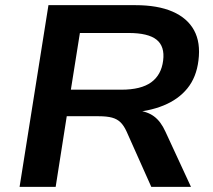

<svg xmlns="http://www.w3.org/2000/svg" viewBox="-20 -725 828 745"><path d="M56 0 168 -705H505Q592 -705 649.5 -680Q707 -655 733 -607.5Q759 -560 750 -490Q742 -425 707 -382Q672 -339 614 -315.5Q556 -292 481 -288L485 -297L513 -296Q551 -293 577.5 -273.5Q604 -254 622 -214L721 0H567L471 -215Q461 -237 448 -250Q435 -263 415 -268.5Q395 -274 363 -274H239L196 0ZM255 -377H451Q527 -377 566.5 -405.5Q606 -434 613 -490Q620 -545 587.5 -571Q555 -597 479 -597H290Z"/></svg>

Font: Nunito Sans 10pt SemiExpanded
Style: Bold Italic
Weight: 700
Width: 6
Italic angle: -9°
Designer: Vernon Adams
Foundry: Vernon Adams
Version: Version 3.101;gftools[0.9.27]